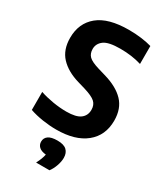

<svg xmlns="http://www.w3.org/2000/svg" viewBox="-241 -845 1019 1187"><g transform="rotate(30 268.5 -251.0)"><path d="M231 9.5Q184 9.5 133.2 1.8Q82.5 -6 40.5 -20.5V-149Q84 -134.5 133.8 -126.2Q183.5 -118 229.5 -118Q299 -118 329.2 -141Q359.5 -164 359.5 -205Q359.5 -240 337.5 -260Q315.5 -280 256 -298L203 -313.5Q118 -338.5 70.2 -389.5Q22.5 -440.5 22.5 -525.5Q22.5 -630 95.2 -689.8Q168 -749.5 314 -749.5Q360 -749.5 402.5 -744Q445 -738.5 477.5 -729V-601Q409 -622 326 -622Q242.5 -622 210 -597.8Q177.5 -573.5 177.5 -535.5Q177.5 -502.5 197 -483.2Q216.5 -464 270 -448L322.5 -432.5Q417 -405.5 466 -354.2Q515 -303 515 -217.5Q515 -111.5 440.2 -51Q365.5 9.5 231 9.5ZM226 248Q248 205.5 253.5 175.5Q219.5 172 203.8 157.2Q188 142.5 188 120Q188 94 208.5 79Q229 64 273.5 64Q318.5 64 339.2 83.2Q360 102.5 360 138Q360 164.5 349.2 195Q338.5 225.5 321.5 248Z"/></g></svg>

Font: Encode Sans SmCnd
Style: Bold
Weight: 700
Width: 4
Designer: Multiple Designers
Foundry: Impallari Type
Version: Version 3.002; ttfautohint (v1.8.3) -l 8 -r 50 -G 200 -x 14 